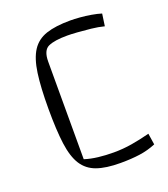

<svg xmlns="http://www.w3.org/2000/svg" viewBox="-123 -728 728 832"><g transform="rotate(-20 241.0 -312.5)"><path d="M455 -11Q419 4 380 9.5Q341 15 291 15Q224 15 182 0Q140 -15 117 -51Q94 -87 85.5 -150.5Q77 -214 77 -312Q77 -411 86 -475Q95 -539 118.5 -575Q142 -611 185 -625.5Q228 -640 297 -640Q315 -640 340.5 -638Q366 -636 392 -631.5Q418 -627 437 -621L429 -565Q402 -572 369.5 -575.5Q337 -579 308 -581Q279 -583 262 -583Q203 -583 174.5 -570Q146 -557 146 -505V-55Q174 -46 208 -42Q242 -38 279 -38Q322 -38 363.5 -45Q405 -52 447 -63Z"/></g></svg>

Font: Changa ExtraLight ExtraLight
Style: Regular
Weight: 250
Version: Version 3.002; ttfautohint (v1.8.2)